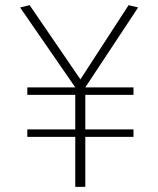

<svg xmlns="http://www.w3.org/2000/svg" viewBox="-20 -725 614 745"><path d="M86 -357V-386H272L58 -696L95 -705L292 -417L479 -705L516 -696L311 -386H498V-357H311V-223H498V-194H311V0H272V-194H86V-223H272V-357Z"/></svg>

Font: Georama ExtraCondensed Thin ExtraLight
Style: Regular
Weight: 250
Version: Version 1.001